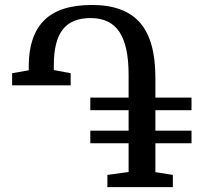

<svg xmlns="http://www.w3.org/2000/svg" viewBox="-20 -772 890 792"><path d="M423 0V-50.5L510.5 -62.5V-181H352.5V-233H510.5V-317.5H352.5V-369.5H510.5V-463.5Q510.5 -583.5 472.5 -640.5Q434.5 -697.5 353.5 -697.5Q275.5 -697.5 238.8 -650.2Q202 -603 202 -503V-483L271.5 -470V-420H30V-470L98.5 -482V-498.5Q98.5 -624 161.8 -687.8Q225 -751.5 359 -751.5Q493.5 -751.5 557.2 -678.8Q621 -606 621 -451.5V-369.5H770V-317.5H621V-233H770V-181H621V-62L693 -50.5V0Z"/></svg>

Font: Merriweather
Style: Regular
Weight: 400
Designer: Eben Sorkin
Foundry: Eben Sorkin
Version: Version 2.100; ttfautohint (v1.7.19-72a1) -l 8 -r 50 -G 200 